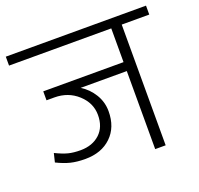

<svg xmlns="http://www.w3.org/2000/svg" viewBox="-127 -745 898 867"><g transform="rotate(-20 322.0 -311.5)"><path d="M476.6 0V-375H254.9Q291.5 -352.5 314.5 -314.9Q337.4 -277.3 337.4 -232.9Q337.4 -156.2 290.5 -111.1Q243.7 -65.9 165.5 -65.9Q126 -65.9 95.9 -73.2Q65.9 -80.6 30.3 -98.1L40.5 -140.1Q75.7 -123 100.3 -116.7Q125 -110.4 159.7 -110.4Q216.3 -110.8 251.5 -143.3Q286.6 -175.8 286.6 -233.4Q286.6 -291 240.7 -333Q194.8 -375 128.4 -375H90.8V-418H476.6V-580.1H-14.6V-623H659.2V-580.1H526.9V0Z"/></g></svg>

Font: Yantramanav Light
Style: Regular
Weight: 300
Version: Version 1.001;PS 1.0;hotconv 1.0.72;makeotf.lib2.5.5900; ttf